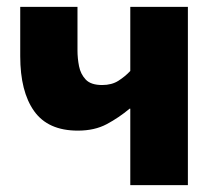

<svg xmlns="http://www.w3.org/2000/svg" viewBox="-20 -540 603 560"><path d="M360 0V-223H358Q327 -197 291.5 -178Q256 -159 207 -159Q120 -159 79.5 -216Q39 -273 39 -376V-520H206V-393Q206 -370 210.5 -347Q215 -324 230 -308Q245 -292 278 -292Q306 -292 325.5 -304.5Q345 -317 360 -333V-520H528V0Z"/></svg>

Font: Murecho
Style: Bold
Weight: 700
Designer: Neil Summerour
Foundry: Positype
Version: Version 1.010; ttfautohint (v1.8.3)